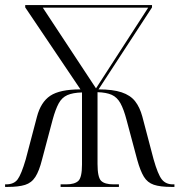

<svg xmlns="http://www.w3.org/2000/svg" viewBox="-20 -734 705 754"><path d="M0 0V-10H4Q35 -10 49.5 -30Q64 -50 81 -108L125 -275Q140 -333 177.5 -358Q215 -383 296 -383L79 -705V-714H577V-705L367 -383Q423 -383 457.5 -371.5Q492 -360 510.5 -336.5Q529 -313 539 -276L583 -109Q600 -49 615.5 -29.5Q631 -10 659 -10H665V0H653Q609 0 584 -8.5Q559 -17 545 -40Q531 -63 519 -106L477 -263Q466 -305 453 -328.5Q440 -352 419 -361.5Q398 -371 363 -372V-90Q363 -38 377 -24Q391 -10 426 -10H447V0H218V-10H240Q273 -10 287.5 -23.5Q302 -37 302 -88V-371Q266 -370 244.5 -360.5Q223 -351 210.5 -328Q198 -305 187 -265L145 -107Q134 -63 119 -39.5Q104 -16 78.5 -8Q53 0 11 0ZM357 -387 562 -704H148Z"/></svg>

Font: Noto Serif Display SemiCondensed Light
Style: Regular
Weight: 300
Width: 4
Designer: Monotype Design Team
Foundry: Monotype Imaging Inc.
Version: Version 2.009